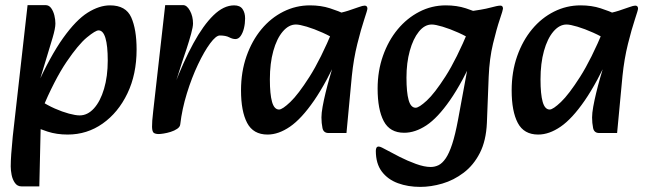

<svg xmlns="http://www.w3.org/2000/svg" viewBox="-20 -511 2534 752"><path d="M245 16Q202 16 166.5 4.5Q131 -7 106 -19L138 -117Q165 -99 194.5 -86Q224 -73 250 -66Q276 -59 292 -59Q323 -59 348 -86.5Q373 -114 387.5 -163Q402 -212 402 -274Q402 -332 393 -362Q384 -392 366 -392Q354 -392 320.5 -364.5Q287 -337 240.5 -268.5Q194 -200 142 -77L120 -166Q177 -292 227.5 -362.5Q278 -433 323.5 -461.5Q369 -490 411 -490Q473 -490 494 -443Q515 -396 515 -317Q515 -220 479 -145Q443 -70 382 -27Q321 16 245 16ZM64 219Q48 219 38.5 205.5Q29 192 25.5 174Q22 156 22 141Q22 121 24 92Q26 63 30 23L88 -491H158Q172 -491 180.5 -479Q189 -467 193 -450.5Q197 -434 197 -419Q197 -400 186 -363Q175 -326 157 -267L134 -191H164L149 -56L140 -43L134 219Z M686 -24 662 -175Q699 -271 737.5 -341.5Q776 -412 816 -451Q856 -490 897 -490Q920 -490 930 -475.5Q940 -461 940 -439Q940 -419 935.5 -400.5Q931 -382 922.5 -370Q914 -358 902 -358Q891 -358 877.5 -365Q864 -372 841 -372Q826 -372 803 -341Q780 -310 755.5 -258.5Q731 -207 712 -145.5Q693 -84 686 -24ZM602 14Q589 14 582.5 9.5Q576 5 575.5 -14Q575 -33 580 -75L627 -491H697Q712 -491 724 -469Q736 -447 736 -419Q736 -406 728.5 -378.5Q721 -351 711 -320.5Q701 -290 693 -267L667 -185L704 -191L686 -24Q685 -14 674 -6.5Q663 1 648.5 5.5Q634 10 621 12Q608 14 602 14Z M1028 16Q972 16 948 -29.5Q924 -75 924 -157Q924 -230 945.5 -291Q967 -352 1004 -396.5Q1041 -441 1090 -465.5Q1139 -490 1194 -490Q1237 -490 1272.5 -478.5Q1308 -467 1333 -455L1304 -350Q1277 -368 1243.5 -383Q1210 -398 1181.5 -406.5Q1153 -415 1139 -415Q1111 -415 1087.5 -387.5Q1064 -360 1050.5 -311.5Q1037 -263 1037 -200Q1037 -142 1045.5 -112Q1054 -82 1073 -82Q1086 -82 1117 -111.5Q1148 -141 1192 -210Q1236 -279 1285 -397L1313 -308Q1259 -188 1210 -117Q1161 -46 1116 -15Q1071 16 1028 16ZM1267 10Q1247 10 1243 -9.5Q1239 -29 1239 -51Q1239 -68 1243.5 -93Q1248 -118 1255 -147Q1262 -176 1270 -204L1292 -279L1263 -305L1287 -456Q1319 -461 1343.5 -469Q1368 -477 1384.5 -483Q1401 -489 1408 -489Q1419 -489 1419 -477Q1419 -472 1406.5 -434.5Q1394 -397 1379.5 -339Q1365 -281 1358 -213L1337 10Z M1626 221Q1578 221 1538.5 206.5Q1499 192 1475.5 161Q1452 130 1452 80Q1452 63 1463 63Q1468 63 1476 67Q1484 71 1497 78Q1515 88 1545.5 103.5Q1576 119 1609 131Q1642 143 1667 143Q1683 143 1697.5 136Q1712 129 1725.5 109.5Q1739 90 1751 53.5Q1763 17 1774 -42L1824 -313L1806 -337L1807 -465Q1871 -473 1900 -481Q1929 -489 1940 -489Q1950 -489 1950 -477Q1950 -472 1937.5 -435Q1925 -398 1911 -340Q1897 -282 1894 -210L1887 -30Q1884 40 1859.5 88Q1835 136 1796 165.5Q1757 195 1712.5 208Q1668 221 1626 221ZM1563 9Q1507 9 1483 -36.5Q1459 -82 1459 -164Q1459 -233 1480 -292.5Q1501 -352 1537.5 -396Q1574 -440 1622.5 -465Q1671 -490 1726 -490Q1769 -490 1804.5 -478.5Q1840 -467 1865 -455L1836 -350Q1809 -368 1775.5 -383Q1742 -398 1713.5 -406.5Q1685 -415 1671 -415Q1643 -415 1620.5 -387Q1598 -359 1585 -312Q1572 -265 1572 -207Q1572 -149 1580.5 -119Q1589 -89 1608 -89Q1621 -89 1651.5 -117Q1682 -145 1725 -212Q1768 -279 1817 -397L1845 -308Q1791 -188 1742.5 -118.5Q1694 -49 1650 -20Q1606 9 1563 9Z M2088 16Q2032 16 2008 -29.5Q1984 -75 1984 -157Q1984 -230 2005.5 -291Q2027 -352 2064 -396.5Q2101 -441 2150 -465.5Q2199 -490 2254 -490Q2297 -490 2332.5 -478.5Q2368 -467 2393 -455L2364 -350Q2337 -368 2303.5 -383Q2270 -398 2241.5 -406.5Q2213 -415 2199 -415Q2171 -415 2147.5 -387.5Q2124 -360 2110.5 -311.5Q2097 -263 2097 -200Q2097 -142 2105.5 -112Q2114 -82 2133 -82Q2146 -82 2177 -111.5Q2208 -141 2252 -210Q2296 -279 2345 -397L2373 -308Q2319 -188 2270 -117Q2221 -46 2176 -15Q2131 16 2088 16ZM2327 10Q2307 10 2303 -9.5Q2299 -29 2299 -51Q2299 -68 2303.5 -93Q2308 -118 2315 -147Q2322 -176 2330 -204L2352 -279L2323 -305L2347 -456Q2379 -461 2403.5 -469Q2428 -477 2444.5 -483Q2461 -489 2468 -489Q2479 -489 2479 -477Q2479 -472 2466.5 -434.5Q2454 -397 2439.5 -339Q2425 -281 2418 -213L2397 10Z"/></svg>

Font: Alkatra
Style: Regular
Weight: 400
Designer: Suman Bhandary
Version: Version 1.100;gftools[0.9.22]